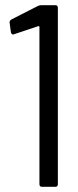

<svg xmlns="http://www.w3.org/2000/svg" viewBox="-20 -720 302 740"><path d="M139 -700H193Q203 -700 203 -690V-10Q203 0 193 0H142Q132 0 132 -10V-616Q132 -618 130.5 -619Q129 -620 127 -619L34 -588L31 -587Q24 -587 22 -596L17 -633V-635Q17 -640 24 -645L126 -697Q132 -700 139 -700Z"/></svg>

Font: Barlow Condensed
Style: Regular
Weight: 400
Width: 3
Designer: Jeremy Tribby
Foundry: Tribby Type
Version: Version 1.500